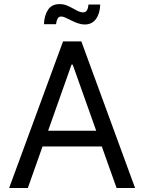

<svg xmlns="http://www.w3.org/2000/svg" viewBox="-20 -933 716 953"><path d="M118.2 0H25.4L293 -727.5H383.8L650.4 0H558.6L340.8 -612.3H335ZM152.3 -284.2H524.4V-206.1H152.3ZM401.4 -811.5Q383.8 -811.5 366.7 -817.4Q349.6 -823.2 334 -831.3Q318.4 -839.4 305.4 -845.2Q292.5 -851.1 283.7 -851.1Q271 -851.1 265.1 -838.9Q259.3 -826.7 258.3 -813H198.2Q199.7 -856 218.3 -884.3Q236.8 -912.6 275.4 -912.6Q293.9 -912.6 310.1 -906.5Q326.2 -900.4 340.3 -892.1Q354.5 -883.8 367.4 -877.7Q380.4 -871.6 392.6 -871.6Q404.8 -871.6 410.9 -880.9Q417 -890.1 419.4 -910.6H477.5Q476.1 -865.7 456.3 -838.6Q436.5 -811.5 401.4 -811.5Z"/></svg>

Font: Inter V
Style: 
Weight: 400
Designer: Rasmus Andersson
Foundry: rsms
Version: Version 4.000;git-a3f224843